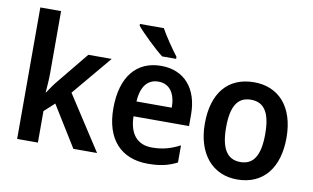

<svg xmlns="http://www.w3.org/2000/svg" viewBox="-78 -925 1783 1093"><g transform="rotate(10 813.5 -378.0)"><path d="M194 -403V-760H74V0H194V-182L253 -236L399 0H536L333 -313L525 -542H390L246 -366C226 -343 207 -315 190 -289H188C191 -326 194 -365 194 -403Z M787 -766H649V-756C679 -719 761 -640 805 -606H886V-618C858 -654 811 -722 787 -766ZM810 -552C670 -552 583 -452 583 -267C583 -89 675 10 830 10C900 10 949 -1 999 -27V-126C945 -98 898 -85 837 -85C753 -85 706 -140 704 -242H1025V-308C1025 -458 945 -552 810 -552ZM810 -461C878 -461 910 -406 910 -328H706C711 -418 750 -461 810 -461Z M1583 -272C1583 -453 1488 -552 1348 -552C1196 -552 1111 -448 1111 -272C1111 -99 1203 10 1346 10C1499 10 1583 -100 1583 -272ZM1234 -272C1234 -391 1268 -451 1347 -451C1426 -451 1460 -391 1460 -272C1460 -153 1426 -91 1348 -91C1268 -91 1234 -154 1234 -272Z"/></g></svg>

Font: Noto Sans Gujarati UI SemiCondensed SemiBold
Style: Regular
Weight: 600
Width: 4
Designer: Jelle Bosma - Monotype Design Team, Universal Thirst
Foundry: Monotype Imaging Inc.
Version: Version 2.106